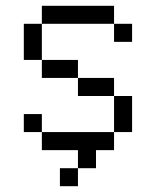

<svg xmlns="http://www.w3.org/2000/svg" viewBox="-20 -520 540 665"><path d="M437.5 -375V-437.5H375V-375ZM250 62.5H187.5V125H250ZM250 62.5H312.5V0H375V-62.5H125V0H250ZM125 -62.5V-125H62.5V-62.5ZM375 -62.5H437.5Q437.5 -62.5 437.5 -187.5H375Q375 -187.5 375 -62.5ZM375 -187.5V-250H250V-187.5ZM250 -250V-312.5H125V-250ZM125 -312.5Q125 -312.5 125 -437.5H62.5Q62.5 -437.5 62.5 -312.5ZM125 -437.5H375V-500H125Z"/></svg>

Font: CalcUnifontExMono
Style: Regular
Weight: 500
Version: Version 15.0.06